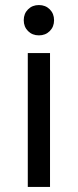

<svg xmlns="http://www.w3.org/2000/svg" viewBox="-20 -740 308 760"><path d="M90 0V-530H178V0ZM134 -600Q108 -600 91 -617Q74 -634 74 -660Q74 -686 91 -703Q108 -720 134 -720Q160 -720 177 -703Q194 -686 194 -660Q194 -634 177 -617Q160 -600 134 -600Z"/></svg>

Font: Golos Text
Style: Regular
Weight: 400
Designer: A.Korolkova, Vitaly Kuzmin
Foundry: ParaType Ltd
Version: Version 2.004